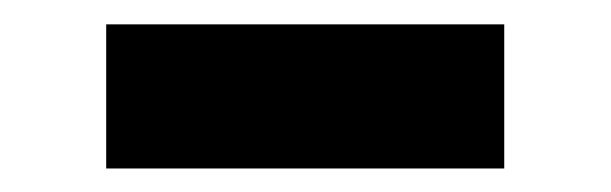

<svg xmlns="http://www.w3.org/2000/svg" viewBox="-20 -379 509 160"><path d="M400.2 -358.7V-238.6H68.5V-358.7Z"/></svg>

Font: Inter Zeller
Style: Bold
Weight: 700
Designer: Rasmus Andersson; Joe Bland
Foundry: zeller
Version: Version 3.015;git-dec3a8cb1